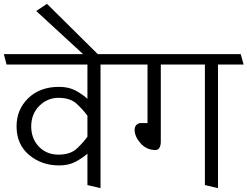

<svg xmlns="http://www.w3.org/2000/svg" viewBox="-31 -961 1285 997"><path d="M423 0V-163Q398 -141 362 -121.5Q326 -102 276 -102Q185 -102 120 -156.5Q55 -211 55 -305Q55 -392 115.5 -451Q176 -510 276 -510Q326 -510 362 -490.5Q398 -471 423 -448V-626H3L-11 -680H609L624 -626H491V16ZM273 -453Q216 -453 174 -412Q132 -371 131 -306Q131 -241 171 -199.5Q211 -158 273 -158Q335 -158 369 -190.5Q403 -223 423 -251V-360Q403 -388 369 -420.5Q335 -453 273 -453Z M507 -650H433L157 -904L213 -941Z M1033 0V-626H804V-225Q804 -206 797 -194Q790 -182 776 -182Q730 -182 699 -217Q668 -252 668 -287Q668 -303 677.5 -312.5Q687 -322 700 -322H735V-626H615L601 -680H1219L1234 -626H1101V16Z"/></svg>

Font: Palanquin Light
Style: Regular
Weight: 300
Designer: Pria Ravichandran
Version: Version 1.0.4